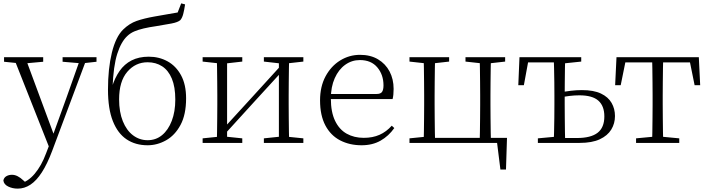

<svg xmlns="http://www.w3.org/2000/svg" viewBox="-32 -847 4205 1138"><path d="M73 271Q42 271 16.5 258.5Q-9 246 -12 223Q-9 206 5.5 197.5Q20 189 39 189Q56 189 72.5 197.5Q89 206 105 221L133 246L103 259L83 242Q133 231 173.5 183Q214 135 241 62L269 -11L272 -19L362 -268L447 -508H485L277 48Q248 125 216 174.5Q184 224 148.5 247.5Q113 271 73 271ZM266 43 48 -508H117L289 -44L295 -30ZM-8 -481V-508H224V-481L114 -471H90ZM339 -481V-508H540V-481L459 -472H445Z M843 14Q771 14 718.5 -21Q666 -56 637 -129Q608 -202 608 -316Q608 -440 631 -534.5Q654 -629 698 -672Q735 -708 778 -723Q821 -738 883 -749Q918 -756 954.5 -761.5Q991 -767 1021 -773L1042 -827L1065 -821Q1060 -787 1054 -764Q1048 -741 1037 -728Q1023 -715 983.5 -707.5Q944 -700 894 -692Q852 -686 820 -678.5Q788 -671 764.5 -661Q741 -651 723 -634Q686 -600 663 -528Q640 -456 635 -327L631 -329Q648 -385 676.5 -426Q705 -467 748 -489Q791 -511 850 -511Q911 -511 961 -483.5Q1011 -456 1041 -401Q1071 -346 1071 -264Q1071 -168 1038 -106.5Q1005 -45 952.5 -15.5Q900 14 843 14ZM843 -16Q892 -16 928.5 -46Q965 -76 986 -130.5Q1007 -185 1007 -257Q1007 -332 986.5 -381Q966 -430 929 -454Q892 -478 843 -478Q771 -478 722.5 -421.5Q674 -365 674 -258Q674 -183 696 -128.5Q718 -74 756.5 -45Q795 -16 843 -16Z M1169 0V-27L1277 -38H1298L1404 -27V0ZM1532 0V-27L1637 -38H1658L1766 -27V0ZM1253 0Q1254 -24 1254.5 -64.5Q1255 -105 1255.5 -148.5Q1256 -192 1256 -226V-283Q1256 -316 1255.5 -359.5Q1255 -403 1254.5 -443.5Q1254 -484 1253 -508H1314V0ZM1294 -45 1264 -61H1270L1454 -262L1639 -465L1667 -447H1661L1477 -246ZM1621 0V-508H1682Q1681 -484 1680.5 -443.5Q1680 -403 1679.5 -359.5Q1679 -316 1679 -283V-226Q1679 -192 1679.5 -148.5Q1680 -105 1680.5 -64.5Q1681 -24 1682 0ZM1169 -482V-508H1404V-482L1299 -470H1278ZM1532 -482V-508H1766V-482L1659 -470H1638Z M2111 14Q2040 14 1984 -15Q1928 -44 1896.5 -103.5Q1865 -163 1865 -252Q1865 -334 1897.5 -394.5Q1930 -455 1984 -488.5Q2038 -522 2102 -522Q2164 -522 2208.5 -495.5Q2253 -469 2277 -423.5Q2301 -378 2301 -320Q2301 -283 2295 -260H1895V-290H2200Q2224 -290 2232.5 -302.5Q2241 -315 2241 -341Q2241 -404 2204.5 -447.5Q2168 -491 2101 -491Q2053 -491 2014 -463Q1975 -435 1952 -383.5Q1929 -332 1929 -263Q1929 -183 1954 -131Q1979 -79 2023 -54.5Q2067 -30 2124 -30Q2177 -30 2217.5 -48Q2258 -66 2290 -102L2305 -88Q2272 -41 2224 -13.5Q2176 14 2111 14Z M2479 0Q2480 -24 2480.5 -64.5Q2481 -105 2481.5 -148.5Q2482 -192 2482 -226V-283Q2482 -316 2481.5 -359.5Q2481 -403 2480.5 -443.5Q2480 -484 2479 -508H2547Q2546 -484 2545.5 -443.5Q2545 -403 2544.5 -359.5Q2544 -316 2544 -283V-226Q2544 -192 2544.5 -148.5Q2545 -105 2545.5 -64.5Q2546 -24 2547 0ZM2811 0Q2812 -24 2812.5 -64.5Q2813 -105 2813.5 -148.5Q2814 -192 2814 -226V-283Q2814 -316 2813.5 -359.5Q2813 -403 2812.5 -443.5Q2812 -484 2811 -508H2878Q2877 -484 2876.5 -443.5Q2876 -403 2875.5 -359.5Q2875 -316 2875 -283V-226Q2875 -192 2875.5 -148.5Q2876 -105 2876.5 -64.5Q2877 -24 2878 0ZM2934 158 2911 -26 2942 0H2512V-30H2973L2967 158ZM2395 -482V-508H2630V-482L2524 -470H2504ZM2727 -482V-508H2962V-482L2856 -470H2836ZM2395 0V-27L2504 -38H2512V0Z M3285 0V-29H3387Q3470 -29 3510 -60Q3550 -91 3550 -157Q3550 -219 3514.5 -250.5Q3479 -282 3402 -282Q3373 -282 3344.5 -278.5Q3316 -275 3287 -269V-300Q3319 -305 3351.5 -309Q3384 -313 3417 -313Q3487 -313 3530 -292.5Q3573 -272 3593 -237Q3613 -202 3613 -159Q3613 -115 3591 -79Q3569 -43 3523 -21.5Q3477 0 3404 0ZM3250 0Q3251 -24 3252 -64.5Q3253 -105 3253.5 -148.5Q3254 -192 3254 -226V-283Q3254 -316 3253.5 -359.5Q3253 -403 3252 -443.5Q3251 -484 3250 -508H3318Q3317 -484 3316.5 -443.5Q3316 -403 3315.5 -359.5Q3315 -316 3315 -283V-226Q3315 -192 3315.5 -148.5Q3316 -105 3316.5 -64.5Q3317 -24 3318 0ZM3040 -342 3047 -508H3285V-477H3072L3103 -505L3073 -342ZM3156 0V-27L3275 -38H3285V0ZM3285 -470V-508H3413V-482L3299 -470Z M3614 -342 3622 -508H4110L4118 -342H4085L4052 -505L4085 -477H3647L3680 -505L3647 -342ZM3738 0V-27L3854 -38H3878L3994 -27V0ZM3833 0Q3834 -24 3834.5 -64.5Q3835 -105 3835.5 -148.5Q3836 -192 3836 -226V-283Q3836 -316 3835.5 -359.5Q3835 -403 3834.5 -443.5Q3834 -484 3833 -508H3899Q3898 -484 3897.5 -443.5Q3897 -403 3896.5 -359.5Q3896 -316 3896 -283V-226Q3896 -192 3896.5 -148.5Q3897 -105 3897.5 -64.5Q3898 -24 3899 0Z"/></svg>

Font: Noto Serif KR ExtraLight
Style: Regular
Weight: 200
Designer: Ryoko NISHIZUKA 西塚涼子 (kana & ideographs); Frank Grießhammer (Latin, Greek & Cyrillic); Wenlong ZHANG 张文龙 (bopomofo); San
Foundry: Adobe
Version: Version 2.002-H1;hotconv 1.1.0;makeotfexe 2.6.0